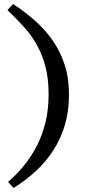

<svg xmlns="http://www.w3.org/2000/svg" viewBox="-20 -722 429 952"><path d="M20 180Q62 144 98.5 99.5Q135 55 162.5 1.5Q190 -52 205.5 -115.5Q221 -179 221 -253Q221 -330 206 -389Q191 -448 164 -497Q137 -546 99.5 -587.5Q62 -629 17 -672L45 -702Q103 -664 153.5 -619.5Q204 -575 241.5 -521Q279 -467 300.5 -401Q322 -335 322 -253Q322 -170 301.5 -101.5Q281 -33 244 24Q207 81 157 127Q107 173 47 210Z"/></svg>

Font: PT Serif Caption
Style: Regular
Weight: 400
Designer: A.Korolkova, O.Umpeleva, V.Yefimov
Foundry: ParaType Ltd
Version: Version 1.000W OFL